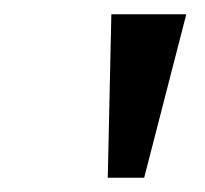

<svg xmlns="http://www.w3.org/2000/svg" viewBox="-20 -743 287 269"><path d="M241 -723H136L131 -494H182Z"/></svg>

Font: United Sans
Style: Italic
Weight: 400
Italic angle: -8°
Designer: Pablo Impallari, Rodrigo Fuenzalida (Modified by Dan O. Williams)
Version: Version 1.000;PS 001.000;hotconv 1.0.88;makeotf.lib2.5.64775